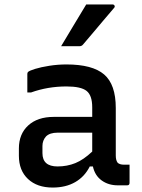

<svg xmlns="http://www.w3.org/2000/svg" viewBox="-20 -834 640 864"><path d="M501 -348V-134Q501 -112 510 -101Q520 -93 537 -93H563V-11Q563 0 552 0H510Q468 0 437.5 -22Q407 -44 398 -85H384Q361 -39 318.5 -14.5Q276 10 217 10Q147 10 106 -28.5Q65 -67 65 -133V-166Q65 -231 107 -269.5Q149 -308 222 -308H395V-351Q395 -405 369.5 -425Q344 -445 279 -445Q195 -445 120 -418H103V-501Q103 -507 106 -510Q112 -516 138 -524Q164 -532 202 -538Q240 -544 279 -544Q396 -544 448.5 -499Q501 -454 501 -348ZM171 -145Q171 -85 239 -85Q282 -85 319 -100Q356 -115 395 -152V-237H239Q204 -237 187 -220Q171 -202 171 -177ZM368 -814H486Q493 -814 495.5 -808.5Q498 -803 493 -798Q468 -769 447 -744Q426 -719 404.5 -693.5Q383 -668 354 -634Q348 -626 337 -626H255Q282 -672 311 -719.5Q340 -767 368 -814Z"/></svg>

Font: Recursive Mn Lnr St Med
Style: Regular
Weight: 500
Monospace: yes
Version: Version 1.079;hotconv 1.0.112;makeotfexe 2.5.65598; ttfautoh